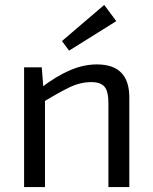

<svg xmlns="http://www.w3.org/2000/svg" viewBox="-20 -761 621 781"><path d="M374 -499Q506 -499 506 -365V0H421V-341Q421 -390 405 -408.5Q389 -427 351 -427Q306 -427 261 -405Q216 -383 154 -345L150 -406Q207 -450 263 -474.5Q319 -499 374 -499ZM150 -487 157 -394 163 -379V0H78V-487ZM404 -741 453 -675 261 -555 232 -594Z"/></svg>

Font: Exo 2
Style: Regular
Weight: 400
Designer: Natanael Gama
Foundry: Natanael Gama
Version: Version 2.010